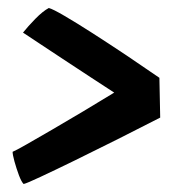

<svg xmlns="http://www.w3.org/2000/svg" viewBox="-20 -576 435 480"><path d="M37.5 -494.5Q49.5 -509.5 68.2 -528.8Q87 -548 102 -556Q112 -553.5 141.5 -536.2Q171 -519 211.5 -493Q252 -467 295.8 -437.8Q339.5 -408.5 378.5 -381.5L380.5 -282Q330 -256 273.8 -227.8Q217.5 -199.5 166.8 -174.8Q116 -150 81.2 -133.8Q46.5 -117.5 39 -116Q33.5 -121.5 27.2 -138.2Q21 -155 16.2 -172.2Q11.5 -189.5 11.5 -196.5Q19 -199.5 45.5 -214.5Q72 -229.5 109.2 -251.2Q146.5 -273 187.8 -297.5Q229 -322 265.5 -344.5Q241 -360.5 209.2 -381.2Q177.5 -402 144.8 -423.5Q112 -445 83.8 -463.8Q55.5 -482.5 37.5 -494.5Z"/></svg>

Font: Grandstander Medium
Style: Regular
Weight: 500
Designer: Tyler Finck
Foundry: Etcetera Type Co
Version: Version 1.200; ttfautohint (v1.8.3)